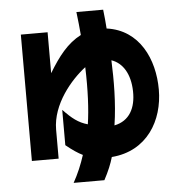

<svg xmlns="http://www.w3.org/2000/svg" viewBox="-57 -805 915 958"><g transform="rotate(-5 400.5 -326.0)"><path d="M273 98H427C450 55 465 18 474 -14C652 -28 737 -174 737 -329C737 -481 667 -633 504 -655C502 -685 499 -717 495 -750H361C366 -709 370 -670 373 -634C304 -598 258 -538 209 -457V-662H75V-29H209V-174C209 -302 309 -417 381 -472C385 -359 380 -258 369 -187C322 -200 291 -225 248 -270V-93C281 -66 308 -48 331 -37C316 10 297 55 273 98ZM501 -170C518 -281 518 -396 514 -495C570 -476 606 -419 608 -332C610 -248 577 -185 501 -170Z"/></g></svg>

Font: コーポレート・ロゴ ver3 Bold
Style: Regular
Weight: 700
Designer: [KANA_main] LOGOTYPE.JP [Source Han Sans] Ryoko NISHIZUKA 西塚涼子 (kana, bopomofo & ideographs); Paul D. Hunt (Latin, Greek
Version: Version 12.001;FEAKit 1.0